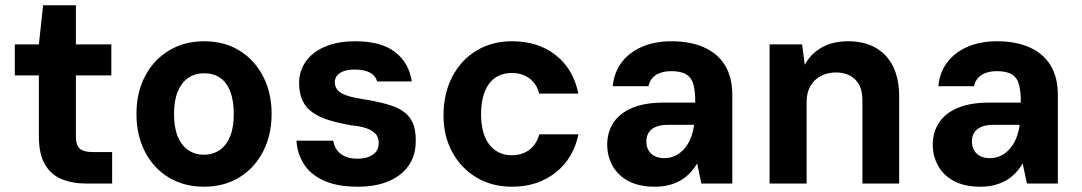

<svg xmlns="http://www.w3.org/2000/svg" viewBox="-20 -694 4092 726"><path d="M306 0Q253 0 212.5 -17Q172 -34 149.5 -73Q127 -112 127 -179V-409H36V-526H127L143 -674H267V-526H401V-409H267V-178Q267 -145 281.5 -132Q296 -119 331 -119H404V0Z M751 12Q676 12 618 -23Q560 -58 528 -120.5Q496 -183 496 -263Q496 -344 528.5 -406Q561 -468 619 -503Q677 -538 752 -538Q828 -538 885 -503Q942 -468 974.5 -406Q1007 -344 1007 -263Q1007 -183 974.5 -120.5Q942 -58 884.5 -23Q827 12 751 12ZM751 -109Q785 -109 810.5 -126.5Q836 -144 850 -178Q864 -212 864 -263Q864 -314 850.5 -348.5Q837 -383 812 -400Q787 -417 752 -417Q718 -417 692.5 -400Q667 -383 652.5 -348.5Q638 -314 638 -263Q638 -212 652 -178Q666 -144 691.5 -126.5Q717 -109 751 -109Z M1334 12Q1255 12 1204.5 -11Q1154 -34 1129 -73.5Q1104 -113 1101 -162H1240Q1243 -144 1253 -128.5Q1263 -113 1282.5 -103.5Q1302 -94 1332 -94Q1357 -94 1375.5 -101.5Q1394 -109 1403 -122Q1412 -135 1412 -153Q1412 -175 1400 -188Q1388 -201 1365.5 -209Q1343 -217 1309 -220Q1263 -228 1226 -239Q1189 -250 1163 -268Q1137 -286 1124 -313.5Q1111 -341 1111 -380Q1111 -425 1136 -461Q1161 -497 1209 -517.5Q1257 -538 1324 -538Q1421 -538 1474 -497Q1527 -456 1537 -386H1406Q1400 -408 1378.5 -419.5Q1357 -431 1322 -431Q1285 -431 1265.5 -418Q1246 -405 1246 -383Q1246 -368 1254.5 -356Q1263 -344 1285.5 -335Q1308 -326 1347 -320Q1420 -309 1465 -293Q1510 -277 1531.5 -246Q1553 -215 1552 -160Q1552 -106 1525 -67.5Q1498 -29 1449 -8.5Q1400 12 1334 12Z M1916 12Q1840 12 1781.5 -23Q1723 -58 1690 -119Q1657 -180 1657 -257Q1657 -340 1690 -403.5Q1723 -467 1781.5 -502.5Q1840 -538 1916 -538Q2015 -538 2081.5 -485.5Q2148 -433 2167 -340H2019Q2010 -376 1982.5 -397Q1955 -418 1915 -418Q1878 -418 1852 -399.5Q1826 -381 1812.5 -346Q1799 -311 1799 -263Q1799 -227 1806.5 -198Q1814 -169 1829 -149Q1844 -129 1865.5 -118Q1887 -107 1915 -107Q1942 -107 1963 -116.5Q1984 -126 1998.5 -144Q2013 -162 2019 -186H2167Q2149 -96 2081.5 -42Q2014 12 1916 12Z M2457 12Q2396 12 2356 -9.5Q2316 -31 2296 -67.5Q2276 -104 2276 -147Q2276 -194 2299.5 -230Q2323 -266 2370.5 -286Q2418 -306 2489 -306H2609Q2609 -347 2602.5 -373Q2596 -399 2576 -412Q2556 -425 2518 -425Q2483 -425 2460.5 -410.5Q2438 -396 2432 -368H2297Q2302 -420 2330.5 -458Q2359 -496 2407.5 -517Q2456 -538 2519 -538Q2591 -538 2643 -514.5Q2695 -491 2722 -446Q2749 -401 2749 -335V0H2632L2616 -76Q2605 -57 2589.5 -40.5Q2574 -24 2554.5 -12.5Q2535 -1 2510.5 5.5Q2486 12 2457 12ZM2491 -96Q2514 -96 2533 -105Q2552 -114 2567 -131Q2582 -148 2591 -170Q2600 -192 2604 -218V-222H2505Q2477 -222 2459 -214Q2441 -206 2432.5 -192Q2424 -178 2424 -160Q2424 -139 2432.5 -125Q2441 -111 2456 -103.5Q2471 -96 2491 -96Z M2890 0V-526H3013L3023 -449Q3045 -490 3086.5 -514Q3128 -538 3187 -538Q3248 -538 3291 -513.5Q3334 -489 3357 -442.5Q3380 -396 3380 -329V0H3241V-316Q3241 -365 3214.5 -392.5Q3188 -420 3140 -420Q3110 -420 3084.5 -407Q3059 -394 3044.5 -369Q3030 -344 3030 -308V0Z M3688 12Q3627 12 3587 -9.5Q3547 -31 3527 -67.5Q3507 -104 3507 -147Q3507 -194 3530.5 -230Q3554 -266 3601.5 -286Q3649 -306 3720 -306H3840Q3840 -347 3833.5 -373Q3827 -399 3807 -412Q3787 -425 3749 -425Q3714 -425 3691.5 -410.5Q3669 -396 3663 -368H3528Q3533 -420 3561.5 -458Q3590 -496 3638.5 -517Q3687 -538 3750 -538Q3822 -538 3874 -514.5Q3926 -491 3953 -446Q3980 -401 3980 -335V0H3863L3847 -76Q3836 -57 3820.5 -40.5Q3805 -24 3785.5 -12.5Q3766 -1 3741.5 5.5Q3717 12 3688 12ZM3722 -96Q3745 -96 3764 -105Q3783 -114 3798 -131Q3813 -148 3822 -170Q3831 -192 3835 -218V-222H3736Q3708 -222 3690 -214Q3672 -206 3663.5 -192Q3655 -178 3655 -160Q3655 -139 3663.5 -125Q3672 -111 3687 -103.5Q3702 -96 3722 -96Z"/></svg>

Font: DM Sans 9pt ExtraBold
Style: Regular
Weight: 800
Version: Version 4.004;gftools[0.9.30]